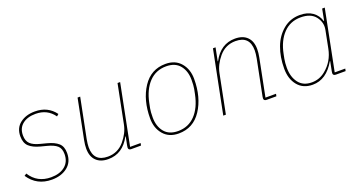

<svg xmlns="http://www.w3.org/2000/svg" viewBox="-37 -980 2718 1454"><g transform="rotate(-20 1322.5 -253.0)"><path d="M199 12Q78 12 13 -86L31 -98Q88 -7 199 -7Q270 -7 312 -41.5Q354 -76 354 -138Q354 -183 329.5 -205Q305 -227 251 -241L201 -254Q144 -269 114.5 -296.5Q85 -324 85 -378Q85 -445 132.5 -481.5Q180 -518 252 -518Q356 -518 414 -439L398 -425Q346 -499 251 -499Q185 -499 145.5 -467.5Q106 -436 106 -378Q106 -333 130.5 -309.5Q155 -286 207 -273L257 -260Q315 -245 345 -218.5Q375 -192 375 -139Q375 -67 325.5 -27.5Q276 12 199 12Z M593 -506H614L550 -186Q543 -147 543 -123Q543 -7 657 -7Q737 -7 790 -69Q840 -128 853 -194L915 -506H936L839 -19H924L920 0H842Q819 0 819 -19Q819 -23 821 -35L835 -105H832Q770 12 654 12Q591 12 556.5 -22.5Q522 -57 522 -120Q522 -150 529 -185Z M1221 12Q1143 12 1099 -39.5Q1055 -91 1055 -169Q1055 -317 1121 -417.5Q1187 -518 1305 -518Q1383 -518 1427 -466.5Q1471 -415 1471 -337Q1471 -189 1405 -88.5Q1339 12 1221 12ZM1223 -7Q1306 -7 1361 -64.5Q1416 -122 1437 -225L1445 -265Q1450 -292 1450 -337Q1450 -408 1413 -453.5Q1376 -499 1303 -499Q1220 -499 1165 -441.5Q1110 -384 1089 -281L1081 -241Q1076 -214 1076 -169Q1076 -98 1113 -52.5Q1150 -7 1223 -7Z M1604 0H1583L1684 -506H1705L1684 -401H1687Q1749 -518 1865 -518Q1928 -518 1962.5 -483.5Q1997 -449 1997 -386Q1997 -356 1990 -321L1930 -19H2015L2011 0H1933Q1910 0 1910 -19Q1910 -23 1912 -35L1969 -320Q1976 -358 1976 -383Q1976 -499 1862 -499Q1782 -499 1729 -437Q1679 -378 1666 -312Z M2569 0H2491Q2468 0 2468 -19Q2468 -23 2470 -35L2485 -111H2482Q2412 12 2301 12Q2224 12 2181 -40.5Q2138 -93 2138 -176Q2138 -270 2166.5 -346.5Q2195 -423 2252.5 -470.5Q2310 -518 2387 -518Q2449 -518 2489 -489.5Q2529 -461 2543 -413H2546L2564 -506H2585L2488 -19H2573ZM2301 -7Q2363 -7 2411 -47Q2485 -107 2504 -204L2532 -346Q2543 -403 2506 -451Q2469 -499 2387 -499Q2303 -499 2247.5 -441Q2192 -383 2172 -282L2165 -247Q2159 -214 2159 -176Q2159 -102 2195 -54.5Q2231 -7 2301 -7Z"/></g></svg>

Font: IBM Plex Sans Thin
Style: Italic
Weight: 100
Italic angle: -11.31°
Designer: Mike Abbink, Paul van der Laan, Pieter van Rosmalen
Foundry: Bold Monday
Version: Version 3.0